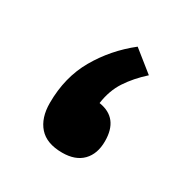

<svg xmlns="http://www.w3.org/2000/svg" viewBox="-90 -410 478 489"><g transform="rotate(30 149.0 -165.0)"><path d="M243.7 -281.2Q213.9 -254.4 194.8 -225.3Q175.8 -196.3 170.4 -157.2Q231 -147.9 231 -79.6Q231 -42.5 210.2 -21.2Q189.5 0 150.9 0Q105 0 82.8 -25.1Q60.5 -50.3 60.5 -94.2Q60.5 -169.9 94.2 -228.5Q127.9 -287.1 182.6 -330.1Z"/></g></svg>

Font: Vazirmatn UI FD
Style: Bold
Weight: 700
Designer: Saber Rastikerdar
Foundry: Saber Rastikerdar
Version: Version 33.003